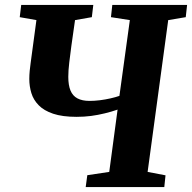

<svg xmlns="http://www.w3.org/2000/svg" viewBox="-20 -763 783 783"><path d="M329.5 0 336 -48.5 425.5 -62 459.5 -316Q435 -307.5 407.5 -300.8Q380 -294 351.5 -290.2Q323 -286.5 292.5 -286.5Q234.5 -286.5 196.8 -299.2Q159 -312 137.8 -333.8Q116.5 -355.5 108 -383.2Q99.5 -411 99.5 -440.5Q99.5 -457 101.2 -474.8Q103 -492.5 105 -506.5L128.5 -681L60.5 -693L66.5 -743H360.5L354.5 -693L286 -681L271 -575.5Q266.5 -542 262.5 -508.5Q258.5 -475 258.5 -449.5Q258.5 -415.5 267.5 -393.8Q276.5 -372 295.8 -361.8Q315 -351.5 345.5 -351.5Q365 -351.5 387.2 -354.2Q409.5 -357 430.5 -361.8Q451.5 -366.5 467 -372L509.5 -681L432.5 -693L438 -743H743L737.5 -693L666 -681L582 -62L655 -48L650 0Z"/></svg>

Font: Merriweather 24pt ExtraBold
Style: Italic
Weight: 800
Italic angle: -7.8°
Version: Version 2.101